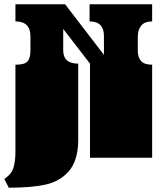

<svg xmlns="http://www.w3.org/2000/svg" viewBox="-43 -736 759 896"><path d="M29 -26V-135Q29 -144 29 -148.5Q29 -153 29 -157.5Q29 -162 29 -171V-172Q29 -185 29 -191Q29 -197 29 -209V-260Q29 -269 29 -273.5Q29 -278 29 -282.5Q29 -287 29 -296V-297Q29 -310 29 -316Q29 -322 29 -334V-434Q72 -434 85.5 -449.5Q99 -465 99 -500V-567Q99 -636 29 -636V-716H261L442 -480V-569Q442 -636 375 -636V-716H667V-636Q632 -636 616 -616.5Q600 -597 600 -564V-500Q600 -468 615.5 -451Q631 -434 667 -434V0H377V-135Q377 -144 377 -148.5Q377 -153 377 -157.5Q377 -162 377 -171V-172Q377 -185 377 -191Q377 -197 377 -209V-260Q377 -269 377 -273.5Q377 -278 377 -282.5Q377 -287 377 -296V-297Q377 -310 377 -316Q377 -322 377 -334V-439L252 -601V-501Q252 -439 322 -439V-74Q319 18 276.5 65Q234 112 167 126Q100 140 -2 140L-23 99Q11 77 20 46Q29 15 29 -26Z"/></svg>

Font: Danfo
Style: Regular
Weight: 400
Version: Version 1.000;Glyphs 3.2 (3236)